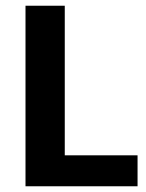

<svg xmlns="http://www.w3.org/2000/svg" viewBox="-20 -650 508 670"><path d="M69 -630H206V-108H460V0H69Z"/></svg>

Font: Mukta Mahee
Style: Bold
Weight: 700
Designer: Shuchita Grover, Noopur Datye, Girish Dalvi, Yashodeep Gholap
Foundry: Ek Type
Version: Version 2.538;PS 1.000;hotconv 16.6.51;makeotf.lib2.5.65220;